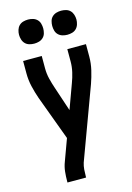

<svg xmlns="http://www.w3.org/2000/svg" viewBox="-140 -1026 755 1095"><g transform="rotate(-15 237.5 -478.0)"><path d="M117 0V-7Q117 -36 120 -64Q123 -92 133 -118L180 -246L83 -508Q70 -545 61 -583.5Q52 -622 52 -662V-735H162V-662Q162 -630 169.5 -599.5Q177 -569 187 -540L235 -396L288 -541Q299 -570 306 -600.5Q313 -631 313 -662V-735H423V-662Q423 -622 414 -583.5Q405 -545 392 -508L236 -86Q230 -67 228.5 -47Q227 -27 227 -7V0ZM335 -814Q321 -814 307 -818Q293 -822 282.5 -832Q272 -842 268 -856.5Q264 -871 264 -885Q264 -899 268 -913.5Q272 -928 282.5 -938Q293 -948 307 -952Q321 -956 335 -956Q350 -956 364 -952Q378 -948 388 -938Q398 -928 402.5 -913.5Q407 -899 407 -885Q407 -871 402.5 -856.5Q398 -842 388 -832Q378 -822 364 -818Q350 -814 335 -814ZM140 -814Q125 -814 111 -818Q97 -822 87 -832Q77 -842 72.5 -856.5Q68 -871 68 -885Q68 -899 72.5 -913.5Q77 -928 87 -938Q97 -948 111 -952Q125 -956 140 -956Q154 -956 168 -952Q182 -948 192.5 -938Q203 -928 207 -913.5Q211 -899 211 -885Q211 -871 207 -856.5Q203 -842 192.5 -832Q182 -822 168 -818Q154 -814 140 -814Z"/></g></svg>

Font: Iosevka QP
Style: Bold
Weight: 700
Designer: Belleve Invis
Foundry: Belleve Invis
Version: Version 20.0.0; ttfautohint (v1.8.4)